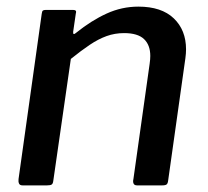

<svg xmlns="http://www.w3.org/2000/svg" viewBox="-20 -560 628 580"><path d="M48 0Q40 0 37.5 -5.5Q35 -11 36 -19L106 -518Q107 -526 109.5 -528Q112 -530 118 -530H201Q206 -530 208.5 -528Q211 -526 209 -519L201 -464Q200 -452 210 -461Q256 -498 302 -519Q348 -540 398 -540Q468 -540 505 -504.5Q542 -469 542 -411Q542 -405 541.5 -398Q541 -391 540 -384L488 -15Q487 -6 483.5 -3Q480 0 470 0H394Q386 0 383.5 -5.5Q381 -11 383 -19L432 -367Q433 -374 433.5 -380Q434 -386 434 -391Q434 -424 415 -442Q396 -460 355 -460Q327 -460 302 -451Q277 -442 251 -424.5Q225 -407 194 -382L141 -14Q140 -5 136 -2.5Q132 0 122 0H48Z"/></svg>

Font: Libre Franklin Thin Medium
Style: Italic
Weight: 500
Italic angle: -8°
Version: Version 3.000